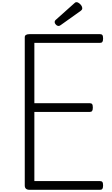

<svg xmlns="http://www.w3.org/2000/svg" viewBox="-20 -1740 1030 1760"><path d="M251 0Q229 0 218 -10Q207 -20 207 -40V-1399Q207 -1413 218 -1420Q229 -1427 251 -1427H897Q912 -1427 918.5 -1418.5Q925 -1410 925 -1387Q925 -1365 918.5 -1356Q912 -1347 897 -1347H295V-794H803Q818 -794 824.5 -785.5Q831 -777 831 -754Q831 -732 824.5 -723Q818 -714 803 -714H295V-80H897Q912 -80 918.5 -71.5Q925 -63 925 -40Q925 -18 918.5 -9Q912 0 897 0ZM519 -1502Q504 -1502 492.5 -1514Q481 -1526 481 -1537Q481 -1541 482.5 -1546Q484 -1551 490 -1557L660 -1709Q665 -1714 669.5 -1717Q674 -1720 683 -1720Q692 -1720 704.5 -1711Q717 -1702 725.5 -1689.5Q734 -1677 734 -1665Q734 -1658 731.5 -1653Q729 -1648 719 -1640L538 -1511Q532 -1507 527.5 -1504.5Q523 -1502 519 -1502Z"/></svg>

Font: Playwrite ID
Style: Regular
Weight: 400
Designer: Veronika Burian, José Scaglione
Foundry: TypeTogether
Version: Version 1.002